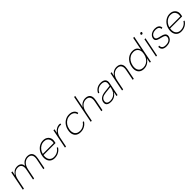

<svg xmlns="http://www.w3.org/2000/svg" viewBox="572 -2712 4711 4711"><g transform="rotate(-45 2928.0 -356.5)"><path d="M132 -500H168L147 -387Q175 -440 222.5 -473Q270 -506 339 -506Q400 -506 440 -473Q480 -440 485 -372Q518 -443 573.5 -474.5Q629 -506 693 -506Q747 -506 784.5 -482Q822 -458 837 -409Q852 -360 837 -283L781 0H744L800 -281Q819 -374 787.5 -423.5Q756 -473 683 -473Q608 -473 551.5 -418Q495 -363 474 -254L423 0H386L442 -281Q461 -374 431 -423.5Q401 -473 327 -473Q252 -473 197 -418Q142 -363 121 -254L70 0H33Z M1136 7Q1067 7 1021.5 -26.5Q976 -60 958.5 -119Q941 -178 956 -255Q970 -329 1011 -386Q1052 -443 1111 -475Q1170 -507 1237 -507Q1303 -507 1348 -478Q1393 -449 1412.5 -399.5Q1432 -350 1418 -286Q1417 -278 1415 -266.5Q1413 -255 1409 -243H992Q981 -179 996 -130.5Q1011 -82 1049 -54.5Q1087 -27 1142 -27Q1209 -27 1263.5 -56.5Q1318 -86 1351 -140L1379 -127Q1340 -63 1276.5 -28Q1213 7 1136 7ZM1378 -275Q1391 -333 1376.5 -377.5Q1362 -422 1324.5 -447.5Q1287 -473 1230 -473Q1177 -473 1129.5 -447.5Q1082 -422 1047.5 -377Q1013 -332 999 -275Z M1594 -500H1630L1610 -393Q1632 -428 1666.5 -455.5Q1701 -483 1744 -496Q1787 -509 1833 -500L1826 -464Q1785 -473 1746 -462.5Q1707 -452 1674.5 -426Q1642 -400 1619 -360.5Q1596 -321 1586 -274L1531 0H1494Z M2040 7Q1967 7 1919.5 -24.5Q1872 -56 1853.5 -113.5Q1835 -171 1851 -249Q1866 -326 1907.5 -384.5Q1949 -443 2009 -475Q2069 -507 2141 -507Q2218 -507 2267.5 -471Q2317 -435 2327 -372L2292 -361Q2283 -413 2241.5 -443Q2200 -473 2136 -473Q2075 -473 2024 -445Q1973 -417 1937.5 -367Q1902 -317 1889 -249Q1869 -148 1911.5 -87.5Q1954 -27 2047 -27Q2109 -27 2161 -55.5Q2213 -84 2249 -137L2280 -127Q2240 -63 2177.5 -28Q2115 7 2040 7Z M2531 -720H2568L2502 -387Q2534 -446 2587.5 -476.5Q2641 -507 2704 -507Q2759 -507 2797.5 -483.5Q2836 -460 2851 -410Q2866 -360 2850 -282L2794 0H2756L2811 -281Q2830 -374 2799 -423.5Q2768 -473 2691 -473Q2613 -473 2555 -417.5Q2497 -362 2476 -255L2425 0H2388Z M3283 0 3307 -125Q3275 -61 3219.5 -27Q3164 7 3089 7Q3035 7 3000 -9Q2965 -25 2951 -55.5Q2937 -86 2946 -129Q2958 -192 3012.5 -230Q3067 -268 3167 -278L3341 -297L3350 -342Q3363 -405 3331 -439Q3299 -473 3230 -473Q3163 -473 3114.5 -442.5Q3066 -412 3041 -355L3010 -367Q3042 -435 3099.5 -471Q3157 -507 3236 -507Q3324 -507 3363.5 -464.5Q3403 -422 3388 -346L3318 0ZM3335 -264 3159 -245Q3077 -237 3035 -208.5Q2993 -180 2984 -131Q2974 -81 3002.5 -53Q3031 -25 3095 -25Q3157 -25 3204.5 -50.5Q3252 -76 3283.5 -121.5Q3315 -167 3327 -229Z M3575 -500H3611L3589 -387Q3619 -442 3669 -474.5Q3719 -507 3790 -507Q3845 -507 3883.5 -483Q3922 -459 3937.5 -409.5Q3953 -360 3938 -284L3882 0H3845L3900 -282Q3919 -375 3886.5 -424.5Q3854 -474 3779 -474Q3700 -474 3643 -420Q3586 -366 3565 -259L3513 0H3476Z M4514 -367 4510 -364 4581 -720H4618L4475 0H4440L4464 -130Q4432 -72 4372.5 -32.5Q4313 7 4235 7Q4166 7 4120 -24.5Q4074 -56 4056.5 -114Q4039 -172 4055 -250Q4070 -328 4110.5 -385.5Q4151 -443 4209.5 -475Q4268 -507 4337 -507Q4420 -507 4463 -466.5Q4506 -426 4514 -367ZM4093 -250Q4073 -147 4114.5 -87Q4156 -27 4247 -27Q4305 -27 4355 -55Q4405 -83 4439.5 -133Q4474 -183 4487 -250Q4501 -317 4486.5 -367Q4472 -417 4433 -445Q4394 -473 4335 -473Q4275 -473 4225.5 -445.5Q4176 -418 4141.5 -368.5Q4107 -319 4093 -250Z M4752 -500H4788L4689 0H4653ZM4795 -625Q4783 -625 4775.5 -633.5Q4768 -642 4770 -656Q4774 -670 4784.5 -678.5Q4795 -687 4808 -687Q4820 -687 4827.5 -678.5Q4835 -670 4831 -656Q4829 -642 4818.5 -633.5Q4808 -625 4795 -625Z M4896 -137Q4896 -101 4909 -76.5Q4922 -52 4950 -39.5Q4978 -27 5023 -27Q5095 -27 5136.5 -56Q5178 -85 5187 -130Q5194 -167 5177 -187.5Q5160 -208 5129 -219Q5098 -230 5064 -238Q5042 -243 5013.5 -250.5Q4985 -258 4959.5 -272Q4934 -286 4921 -309.5Q4908 -333 4915 -372Q4923 -412 4951 -443Q4979 -474 5022 -490.5Q5065 -507 5116 -507Q5177 -507 5219 -480Q5261 -453 5266 -392L5231 -381Q5227 -420 5208 -439.5Q5189 -459 5162 -466Q5135 -473 5110 -473Q5048 -473 5005.5 -446.5Q4963 -420 4954 -374Q4948 -346 4957.5 -328.5Q4967 -311 4987 -300.5Q5007 -290 5031.5 -284Q5056 -278 5082 -272Q5109 -266 5137.5 -256.5Q5166 -247 5188.5 -231.5Q5211 -216 5221.5 -191.5Q5232 -167 5225 -129Q5216 -87 5187.5 -56Q5159 -25 5115 -9Q5071 7 5015 7Q4941 7 4900.5 -25Q4860 -57 4859 -126Z M5530 7Q5461 7 5415.5 -26.5Q5370 -60 5352.5 -119Q5335 -178 5350 -255Q5364 -329 5405 -386Q5446 -443 5505 -475Q5564 -507 5631 -507Q5697 -507 5742 -478Q5787 -449 5806.5 -399.5Q5826 -350 5812 -286Q5811 -278 5809 -266.5Q5807 -255 5803 -243H5386Q5375 -179 5390 -130.5Q5405 -82 5443 -54.5Q5481 -27 5536 -27Q5603 -27 5657.5 -56.5Q5712 -86 5745 -140L5773 -127Q5734 -63 5670.5 -28Q5607 7 5530 7ZM5772 -275Q5785 -333 5770.5 -377.5Q5756 -422 5718.5 -447.5Q5681 -473 5624 -473Q5571 -473 5523.5 -447.5Q5476 -422 5441.5 -377Q5407 -332 5393 -275Z"/></g></svg>

Font: Albert Sans ExtraLight
Style: Italic
Weight: 250
Italic angle: -11.25°
Designer: Andreas Rasmussen
Foundry: a.Foundry
Version: Version 1.025